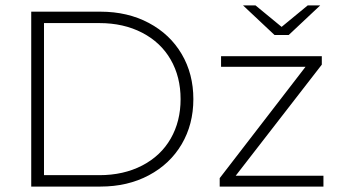

<svg xmlns="http://www.w3.org/2000/svg" viewBox="-20 -687 1250 707"><path d="M95 -644H350Q450 -644 528 -602.5Q606 -561 649 -488Q692 -415 692 -322Q692 -229 649 -156Q606 -83 528 -41.5Q450 0 350 0H95ZM346 -42Q435 -42 503.5 -77.5Q572 -113 608.5 -176.5Q645 -240 645 -322Q645 -404 608.5 -467.5Q572 -531 503.5 -566.5Q435 -602 346 -602H142V-42ZM1171 -40V0H789V-31L1105 -441H794V-480H1165V-449L848 -40ZM1159 -667 1043 -558H991L875 -667H921L1017 -588L1113 -667Z"/></svg>

Font: Montserrat Ace
Style: Light
Weight: 300
Designer: Julieta Ulanovsky
Foundry: Julieta Ulanovsky
Version: Version 1